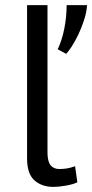

<svg xmlns="http://www.w3.org/2000/svg" viewBox="-20 -720 361 752"><path d="M166 -123Q166 -88 178 -73Q190 -58 212 -58Q225 -58 240 -60Q255 -62 274 -69L283 -6Q267 2 238.5 7Q210 12 189 12Q144 12 115 -13.5Q86 -39 86 -100V-700H166ZM321 -700Q319 -671 309 -640.5Q299 -610 286.5 -584Q274 -558 261 -538Q248 -518 239 -509L206 -527Q223 -563 232 -608.5Q241 -654 241 -700Z"/></svg>

Font: PTSans
Style: Regular
Weight: 400
Designer: A.Korolkova, O.Umpeleva, V.Yefimov
Foundry: ParaType Ltd
Version: Version 2.003W OFL